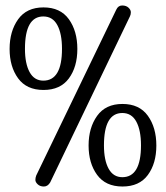

<svg xmlns="http://www.w3.org/2000/svg" viewBox="-20 -670 605 700"><path d="M138.5 -643Q200 -643 231 -600Q262 -557 262 -491.5Q262 -426 231 -384Q200 -342 138.5 -342Q77 -342 46 -384.5Q15 -427 15 -491.5Q15 -556 46 -599.5Q77 -643 138.5 -643ZM71 -492Q71 -438 88 -407Q105 -376 138 -376Q206 -376 206 -492Q206 -547 189 -578.5Q172 -610 138 -610Q71 -610 71 -492ZM426.5 -291Q488 -291 519 -248Q550 -205 550 -139.5Q550 -74 519 -32Q488 10 426.5 10Q365 10 334 -32.5Q303 -75 303 -139.5Q303 -204 334 -247.5Q365 -291 426.5 -291ZM359 -140Q359 -86 376 -55Q393 -24 426 -24Q494 -24 494 -140Q494 -195 477 -226.5Q460 -258 426 -258Q359 -258 359 -140ZM163 -5Q154 10 140 10Q126 10 117.5 2Q109 -6 109 -14Q109 -22 112 -30L404 -635Q411 -650 425.5 -650Q440 -650 448.5 -642Q457 -634 457 -625.5Q457 -617 454 -611Z"/></svg>

Font: Glass Antiqua
Style: Regular
Weight: 400
Version: 1.001